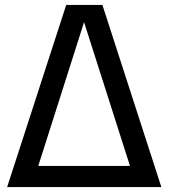

<svg xmlns="http://www.w3.org/2000/svg" viewBox="-20 -760 685 780"><path d="M9 0 249 -740H396L635.5 0ZM135.5 -86H508L321.5 -670Z"/></svg>

Font: Encode Sans SmCnd Md
Style: Regular
Weight: 500
Width: 4
Designer: Multiple Designers
Foundry: Impallari Type
Version: Version 3.002; ttfautohint (v1.8.3) -l 8 -r 50 -G 200 -x 14 